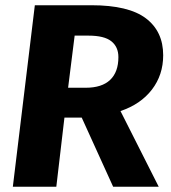

<svg xmlns="http://www.w3.org/2000/svg" viewBox="-20 -713 654 733"><path d="M603 -502Q603 -427 560 -371Q517 -315 440 -289L586 0H412L292 -264H226L195 0H29L113 -693H329Q471 -693 537 -643Q603 -593 603 -502ZM307 -378Q369 -378 400.5 -408Q432 -438 432 -495Q432 -534 405 -555.5Q378 -577 318 -577H265L240 -378Z"/></svg>

Font: Szlgxwxxxixliatcpuztgldltzi
Style: Regular
Weight: 700
Italic angle: -8°
Designer: Carrois Corporate & Edenspiekermann
Foundry: Carrois Corporate GbR & Edenspiekermann AG
Version: Version 2.001